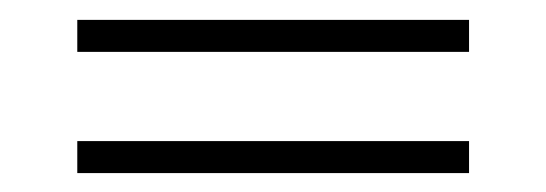

<svg xmlns="http://www.w3.org/2000/svg" viewBox="-20 -314 563 198"><path d="M59.7 -260.5V-293.5H463.7V-260.5ZM59.7 -135.5V-168.5H463.7V-135.5Z"/></svg>

Font: Playfair 5pt SemiExpanded Light
Style: Regular
Weight: 400
Version: Version 2.203